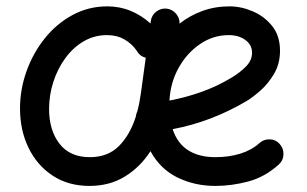

<svg xmlns="http://www.w3.org/2000/svg" viewBox="-20 -555 980 613"><path d="M870.1 -29.8Q825.7 10.3 772.7 24.4Q719.7 38.6 667.5 38.6Q601.6 38.6 546.6 11.7Q491.7 -15.1 460.4 -72.3Q427.7 -21.5 378.9 8.5Q330.1 38.6 265.6 38.6Q197.8 38.6 147.9 5.6Q98.1 -27.3 71 -83.3Q43.9 -139.2 43.9 -208.5Q43.9 -269.5 64.7 -327.6Q85.4 -385.7 123 -432.6Q160.6 -479.5 211.7 -507.1Q262.7 -534.7 322.8 -534.7Q362.3 -534.7 397.2 -520.3Q432.1 -505.9 460.4 -480L461.4 -487.8Q463.9 -506.3 479.2 -518.1Q494.6 -529.8 513.2 -527.3Q530.8 -524.9 542.5 -510.7Q554.2 -496.6 553.2 -479.5Q585.9 -505.4 626.2 -520Q666.5 -534.7 712.9 -534.7Q750 -534.7 787.1 -518.8Q824.2 -502.9 849.1 -471.7Q874 -440.4 874 -393.1Q874 -351.6 855 -319.3Q835.9 -287.1 811 -265.4Q786.1 -243.7 768.1 -232.9Q655.3 -166 531.2 -142.6Q546.4 -96.7 581.1 -75Q615.7 -53.2 667.5 -53.2Q710.4 -53.2 746.6 -64.2Q782.7 -75.2 808.1 -98.1Q822.3 -110.8 841.6 -110.1Q860.8 -109.4 873 -95.2Q885.7 -81.1 885 -61.8Q884.3 -42.5 870.1 -29.8ZM710.4 -442.9Q660.6 -442.9 618.7 -414.3Q576.7 -385.7 550.3 -338.4Q523.9 -291 521 -233.9Q574.2 -244.1 623 -261.5Q671.9 -278.8 717.8 -306.2Q748.5 -324.7 766.6 -344Q784.7 -363.3 784.7 -386.2Q784.7 -412.1 763.2 -427.5Q741.7 -442.9 710.4 -442.9ZM266.6 -53.2Q324.2 -53.2 359.6 -88.6Q395 -124 413.6 -182.6Q414.6 -191.9 418.5 -199.7Q425.8 -227.1 430.2 -259.8L445.3 -370.6Q426.3 -375.5 417.5 -391.6Q402.3 -414.6 377.9 -428.7Q353.5 -442.9 321.8 -442.9Q280.8 -442.9 246.8 -422.9Q212.9 -402.8 188.2 -368.9Q163.6 -335 150.1 -293Q136.7 -251 136.7 -207Q136.7 -139.2 169.9 -96.2Q203.1 -53.2 266.6 -53.2Z"/></svg>

Font: Mikhak Medium
Style: Regular
Weight: 500
Designer: Amin Abedi
Version: Version 3.3